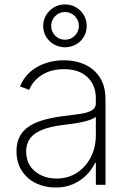

<svg xmlns="http://www.w3.org/2000/svg" viewBox="-20 -821 571 853"><path d="M227.1 12.2Q179.7 12.2 140.1 -6.8Q100.6 -25.9 76.9 -62.3Q53.2 -98.6 53.2 -149.9Q53.2 -184.1 65.4 -210.2Q77.6 -236.3 102.8 -255.1Q127.9 -273.9 167.2 -286.1Q206.5 -298.3 261.2 -305.2Q303.2 -310.1 335.9 -314.9Q368.7 -319.8 387.2 -330.3Q405.8 -340.8 405.8 -361.3V-383.8Q405.8 -443.4 368.2 -478.5Q330.6 -513.7 264.6 -513.7Q206.5 -513.7 166.3 -488Q126 -462.4 109.9 -421.9L68.8 -437Q85 -476.6 114.7 -502.2Q144.5 -527.8 183.1 -540.5Q221.7 -553.2 263.7 -553.2Q300.3 -553.2 333.5 -543.2Q366.7 -533.2 392.8 -512Q418.9 -490.7 433.8 -458.3Q448.7 -425.8 448.7 -380.9V0H405.8V-98.1H402.8Q388.7 -67.9 363.8 -43Q338.9 -18.1 304.4 -2.9Q270 12.2 227.1 12.2ZM231 -27.8Q282.2 -27.8 321.5 -53.2Q360.8 -78.6 383.3 -122.3Q405.8 -166 405.8 -221.2V-301.8Q397.5 -294.9 382.1 -289.3Q366.7 -283.7 347.4 -279.3Q328.1 -274.9 307.1 -272Q286.1 -269 266.1 -266.6Q206.1 -259.8 168.7 -244.9Q131.3 -230 113.8 -206.3Q96.2 -182.6 96.2 -148.4Q96.2 -92.8 135 -60.3Q173.8 -27.8 231 -27.8ZM268.6 -610.8Q241.7 -611.3 219.7 -623.8Q197.8 -636.2 184.8 -657.7Q171.9 -679.2 171.9 -705.6Q171.9 -731.9 184.8 -753.7Q197.8 -775.4 219.7 -788.3Q241.7 -801.3 268.6 -801.3Q295.9 -801.3 317.9 -788.3Q339.8 -775.4 352.5 -753.7Q365.2 -731.9 365.2 -705.6Q365.2 -679.2 352.5 -657.7Q339.8 -636.2 317.9 -623.8Q295.9 -611.3 268.6 -610.8ZM268.6 -644.5Q294.9 -644.5 312.7 -662.8Q330.6 -681.2 330.6 -705.6Q330.6 -730.5 312.7 -749Q294.9 -767.6 268.6 -767.6Q242.7 -767.6 224.9 -749Q207 -730.5 207.5 -705.6Q207 -681.2 224.9 -662.8Q242.7 -644.5 268.6 -644.5Z"/></svg>

Font: Inter Tight ExtraLight
Style: Regular
Weight: 250
Designer: Rasmus Andersson
Foundry: rsms
Version: Version 3.004